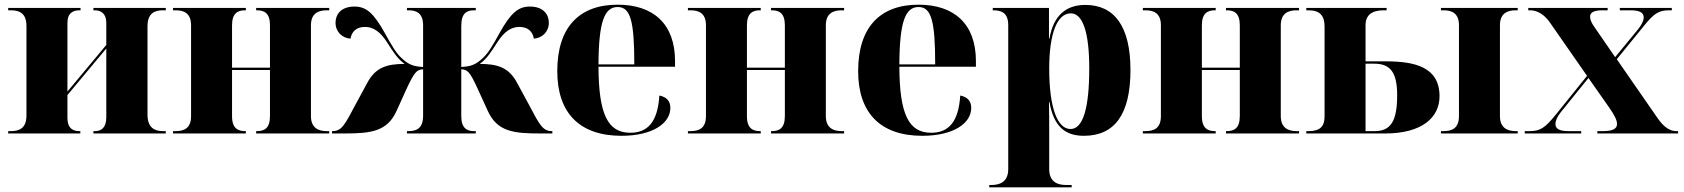

<svg xmlns="http://www.w3.org/2000/svg" viewBox="-20 -570 7192 820"><path d="M15 0H323V-10H318C293 -10 268 -21 268 -66V-164L434 -363V-69C434 -23 411 -10 386 -10H379V0H688V-10H676C642 -10 610 -23 610 -80V-458C610 -515 642 -526 676 -526H688V-536H379V-526H385C410 -526 434 -513 434 -473V-378L268 -179V-473C268 -516 294 -526 319 -526H324V-536H15V-526H26C60 -526 93 -516 93 -459V-77C93 -20 60 -10 26 -10H15Z M719 0H1030V-10H1027C997 -10 971 -21 971 -74V-271H1133V-74C1133 -21 1108 -10 1077 -10H1074V0H1386V-10H1375C1341 -10 1308 -23 1308 -74V-462C1308 -514 1341 -526 1375 -526H1386V-536H1074V-526H1077C1108 -526 1133 -515 1133 -462V-281H971V-462C971 -514 996 -526 1026 -526H1030V-536H719V-526H730C764 -526 796 -515 796 -462V-74C796 -21 765 -10 730 -10H719Z M1398 0H1451C1564 0 1634 -8 1674 -97L1717 -192C1750 -263 1761 -273 1787 -274V-76C1787 -21 1758 -10 1725 -10H1718V0H2012V-10H2004C1974 -10 1950 -23 1950 -74V-274C1976 -273 1987 -264 2020 -191L2063 -97C2103 -8 2173 0 2286 0H2339V-10H2337C2299 -10 2285 -35 2240 -121L2189 -215C2154 -282 2105 -297 2029 -297C2059 -319 2077 -347 2103 -388C2133 -435 2163 -455 2198 -455C2235 -455 2255 -435 2260 -405C2295 -407 2324 -434 2324 -473C2324 -508 2301 -542 2243 -542C2194 -542 2162 -516 2113 -428C2084 -375 2064 -342 2043 -323C2013 -294 1991 -286 1950 -284V-460C1950 -515 1975 -526 2004 -526H2012V-536H1718V-526H1726C1758 -526 1787 -514 1787 -462V-284C1746 -286 1724 -294 1694 -323C1673 -342 1653 -375 1624 -428C1575 -516 1543 -542 1494 -542C1436 -542 1413 -508 1413 -473C1413 -434 1442 -407 1477 -405C1482 -435 1502 -455 1539 -455C1574 -455 1604 -435 1634 -388C1660 -347 1678 -319 1708 -297C1632 -297 1583 -282 1548 -215L1497 -121C1452 -35 1438 -10 1400 -10H1398Z M2634 10C2768 10 2843 -44 2843 -109C2843 -138 2827 -156 2796 -162C2789 -49 2746 -3 2672 -3C2575 -3 2537 -83 2536 -285H2863V-309C2863 -468 2770 -550 2618 -550C2454 -550 2360 -454 2360 -266C2360 -91 2452 10 2634 10ZM2689 -295H2536C2537 -479 2562 -540 2618 -540C2673 -540 2689 -479 2689 -295Z M2918 0H3229V-10H3226C3196 -10 3170 -21 3170 -74V-271H3332V-74C3332 -21 3307 -10 3276 -10H3273V0H3585V-10H3574C3540 -10 3507 -23 3507 -74V-462C3507 -514 3540 -526 3574 -526H3585V-536H3273V-526H3276C3307 -526 3332 -515 3332 -462V-281H3170V-462C3170 -514 3195 -526 3225 -526H3229V-536H2918V-526H2929C2963 -526 2995 -515 2995 -462V-74C2995 -21 2964 -10 2929 -10H2918Z M3919 10C4053 10 4128 -44 4128 -109C4128 -138 4112 -156 4081 -162C4074 -49 4031 -3 3957 -3C3860 -3 3822 -83 3821 -285H4148V-309C4148 -468 4055 -550 3903 -550C3739 -550 3645 -454 3645 -266C3645 -91 3737 10 3919 10ZM3974 -295H3821C3822 -479 3847 -540 3903 -540C3958 -540 3974 -479 3974 -295Z M4205 230H4557V220H4533C4502 220 4461 211 4461 152V-3C4461 -47 4461 -93 4460 -134H4462C4480 -34 4525 10 4609 10C4740 10 4808 -81 4808 -271C4808 -458 4739 -549 4615 -549C4533 -549 4479 -504 4462 -405H4460V-536H4220V-526H4222C4259 -526 4286 -514 4286 -462V152C4286 211 4245 220 4214 220H4205ZM4552 -19C4496 -19 4461 -110 4461 -277C4461 -427 4495 -513 4553 -513C4605 -513 4632 -430 4632 -278C4632 -110 4606 -19 4552 -19Z M4861 0H5172V-10H5169C5139 -10 5113 -21 5113 -74V-271H5275V-74C5275 -21 5250 -10 5219 -10H5216V0H5528V-10H5517C5483 -10 5450 -23 5450 -74V-462C5450 -514 5483 -526 5517 -526H5528V-536H5216V-526H5219C5250 -526 5275 -515 5275 -462V-281H5113V-462C5113 -514 5138 -526 5168 -526H5172V-536H4861V-526H4872C4906 -526 4938 -515 4938 -462V-74C4938 -21 4907 -10 4872 -10H4861Z M5559 0H5896C6053 0 6128 -68 6128 -159C6128 -284 6022 -308 5899 -308H5812V-463C5812 -505 5839 -526 5889 -526H5902V-536H5559V-526H5569C5617 -526 5637 -503 5637 -457V-73C5637 -32 5620 -10 5569 -10H5559ZM6134 0H6462V-10H6453C6419 -10 6386 -23 6386 -74V-462C6386 -514 6419 -526 6453 -526H6462V-536H6134V-526H6145C6179 -526 6211 -515 6211 -462V-74C6211 -21 6180 -10 6145 -10H6134ZM5851 -10H5812V-298H5849C5919 -298 5947 -260 5947 -163C5947 -53 5920 -10 5851 -10Z M6492 0H6733V-10H6679C6644 -10 6623 -18 6623 -40C6623 -55 6631 -72 6646 -91L6764 -237L6851 -113C6877 -76 6886 -56 6886 -40C6886 -20 6867 -10 6827 -10H6802V0H7147V-10H7139C7115 -10 7088 -24 7061 -63L6885 -317L7003 -462C7044 -512 7064 -526 7108 -526H7120V-536H6898V-526H6943C6979 -526 7000 -518 7000 -496C7000 -481 6991 -464 6976 -445L6878 -326L6792 -451C6778 -470 6771 -485 6771 -499C6771 -515 6784 -526 6823 -526H6846V-536H6507V-526H6515C6545 -526 6575 -509 6600 -473L6758 -246L6625 -81C6578 -23 6558 -10 6512 -10H6492Z"/></svg>

Font: Noto Serif Display ExtraBold
Style: Regular
Weight: 800
Designer: Monotype Design Team
Foundry: Monotype Imaging Inc.
Version: Version 2.009